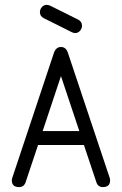

<svg xmlns="http://www.w3.org/2000/svg" viewBox="-20 -762 496 782"><path d="M314 -657Q314 -646 306 -636.7Q298.1 -627.4 285.9 -627.4Q279.3 -627.4 272.5 -630.9L158.2 -688Q142.6 -696 142.6 -712.6Q142.6 -724.1 150.6 -733.2Q158.7 -742.2 170.4 -742.2Q177 -742.2 184.1 -739L298.3 -682.1Q314 -674.1 314 -657ZM428.5 -27.6Q428.5 0 398.9 0Q379.2 0 372.6 -19.5L321.8 -171.4H135L84.2 -19.5Q77.6 0 57.6 0Q28.1 0 28.1 -27.6Q28.1 -32.2 30 -37.6L199.7 -546.9Q208 -570.6 228.3 -570.6Q248.8 -570.6 256.6 -546.9L426.8 -37.6Q428.5 -32.2 428.5 -27.6ZM303 -228.3 228.3 -452.1 153.8 -228.3Z"/></svg>

Font: EnergyBar
Style: Regular
Weight: 400
Italic angle: -10°
Version: 1.0 2000-03-28